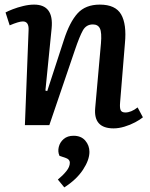

<svg xmlns="http://www.w3.org/2000/svg" viewBox="-20 -543 650 833"><path d="M600 -34Q588 -24 566.5 -12.5Q545 -1 520 6.5Q495 14 473 14Q385 14 393 -74L418 -355Q422 -402 413.5 -419.5Q405 -437 383 -437Q354 -437 339.5 -411Q325 -385 305 -326L194 0H88L104 -412Q106 -450 79 -450Q62 -450 22 -433L4 -489Q15 -495 35.5 -503Q56 -511 81 -517Q106 -523 128 -523Q214 -523 204 -420L177 -150L185 -148L257 -369Q282 -447 316.5 -485Q351 -523 413 -523Q481 -523 505.5 -480.5Q530 -438 522 -355L501 -98Q499 -75 503.5 -65Q508 -55 524 -55Q549 -55 577 -77ZM259 270 231 236Q252 219 267.5 200Q283 181 283 163Q283 149 267 143L238 133Q230 115 235 94.5Q240 74 256.5 60Q273 46 299 46Q332 46 350 67Q368 88 368 116Q368 151 340 193.5Q312 236 259 270Z"/></svg>

Font: Literata 12pt Medium
Style: Italic
Weight: 500
Italic angle: -2°
Designer: Latin by Veronika Burian and Jose Scaglione. Greek by Irene Vlachou. Cyrillic by Vera Evstafieva
Foundry: TypeTogether
Version: Version 3.002